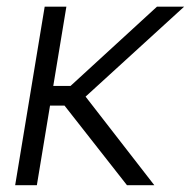

<svg xmlns="http://www.w3.org/2000/svg" viewBox="-20 -542 559 562"><path d="M174.3 -522.5 87.9 0H24.4L110.8 -522.5ZM519 -522.5 201.7 -232.9H99.1L108.9 -290.5H186.5L439.5 -522.5ZM351.6 0 165 -237.8 210 -285.6 431.6 0Z"/></svg>

Font: Inter 28pt Light
Style: Italic
Weight: 300
Italic angle: -9.3988°
Designer: Rasmus Andersson
Foundry: rsms
Version: Version 4.001;git-66647c0bb